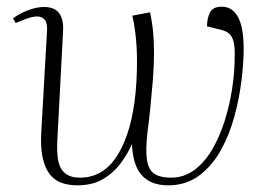

<svg xmlns="http://www.w3.org/2000/svg" viewBox="-20 -542 807 576"><path d="M430 -505Q437 -473 439.5 -444Q442 -415 442 -382Q442 -344 438.5 -301Q435 -258 431 -218.5Q427 -179 423 -150Q416 -93 421 -62Q426 -31 444 -20Q462 -9 493 -9Q532 -9 563 -32Q594 -55 616.5 -93.5Q639 -132 654 -179.5Q669 -227 676.5 -276.5Q684 -326 684 -370Q685 -397 681.5 -413.5Q678 -430 669.5 -439Q661 -448 645 -452L601 -463Q601 -487 610 -504.5Q619 -522 645 -522Q677 -522 694 -491Q711 -460 711 -395Q711 -355 704.5 -301Q698 -247 683 -192Q668 -137 642 -90.5Q616 -44 577 -15Q538 14 484 14Q457 14 436.5 5.5Q416 -3 403 -19Q390 -35 383.5 -58Q377 -81 376 -110Q362 -78 340 -49.5Q318 -21 287 -3.5Q256 14 212 14Q185 14 163.5 6Q142 -2 128 -21Q114 -40 107.5 -71Q101 -102 104 -149L121 -448Q123 -473 113.5 -483.5Q104 -494 87 -492.5Q70 -491 47 -481L27 -473L19 -487Q31 -496 46 -503.5Q61 -511 78.5 -516Q96 -521 112 -521Q133 -521 146 -513Q159 -505 165 -488Q171 -471 169 -445L152 -121Q150 -86 154.5 -61Q159 -36 175 -22.5Q191 -9 220 -9Q253 -9 280 -24Q307 -39 327 -68Q347 -97 361.5 -139Q376 -181 383.5 -236Q391 -291 391 -358Q391 -383 389.5 -406Q388 -429 385 -451Q382 -473 377 -495Z"/></svg>

Font: Literata 60pt ExtraLight
Style: Italic
Weight: 250
Italic angle: -2°
Designer: Latin by Veronika Burian and Jose Scaglione. Greek by Irene Vlachou. Cyrillic by Vera Evstafieva
Foundry: TypeTogether
Version: Version 3.103;gftools[0.9.29]